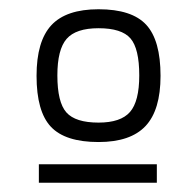

<svg xmlns="http://www.w3.org/2000/svg" viewBox="-20 -657 424 415"><path d="M327 -493Q327 -419 294.5 -384.5Q262 -350 193 -350Q121 -350 90 -383Q59 -416 59 -493Q59 -568 91 -602.5Q123 -637 193 -637Q265 -637 296 -603.5Q327 -570 327 -493ZM104 -494Q104 -436 123.5 -414Q143 -392 193 -392Q241 -392 261 -415Q281 -438 281 -494Q281 -552 262 -574Q243 -596 193 -596Q144 -596 124 -573Q104 -550 104 -494ZM319 -262H64V-302H319Z"/></svg>

Font: Blinker Light
Style: Regular
Weight: 300
Designer: Juergen Huber
Foundry: supertype
Version: Version 1.017;hotconv 1.0.117;makeotfexe 2.5.65602